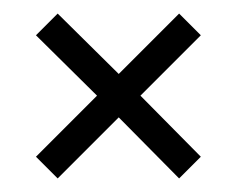

<svg xmlns="http://www.w3.org/2000/svg" viewBox="-20 -442 349 283"><path d="M65 -179 155 -269 244 -179 276 -211 187 -301 276 -390 244 -422 155 -333 65 -422 33 -390 123 -301 33 -211Z"/></svg>

Font: RL Madena
Style: Regular
Weight: 400
Designer: I Kadek Wantara Putra
Foundry: Roughlines ID
Version: Version 1.000;Glyphs 3.1.2 (3151)